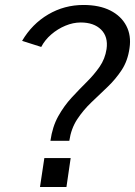

<svg xmlns="http://www.w3.org/2000/svg" viewBox="-20 -753 544 773"><path d="M183 -186Q191 -243 214.5 -285Q238 -327 268.5 -360Q299 -393 329 -422.8Q359 -452.5 381 -484.2Q403 -516 409 -555.5Q416 -605 387 -633.8Q358 -662.5 305 -662.5Q274.5 -662.5 243.2 -649.5Q212 -636.5 186.2 -614.2Q160.5 -592 146 -564L69 -588.5Q109 -656.5 174 -694.8Q239 -733 316 -733Q380 -733 424 -710.8Q468 -688.5 488.5 -649.2Q509 -610 501.5 -559.5Q494.5 -508.5 470 -471.2Q445.5 -434 413 -403Q380.5 -372 348 -341Q315.5 -310 291 -273Q266.5 -236 259 -186ZM141 0 158.5 -116.5H264.5L247.5 0Z"/></svg>

Font: Public Sans
Style: Italic
Weight: 400
Italic angle: -8°
Designer: The Public Sans project authors (U.S. Web Design System). Libre Franklin designed by Pablo Impallari and Rodrigo Fuenzal
Version: Version 1.008; ttfautohint (v1.8.1) -l 8 -r 50 -G 200 -x 14 